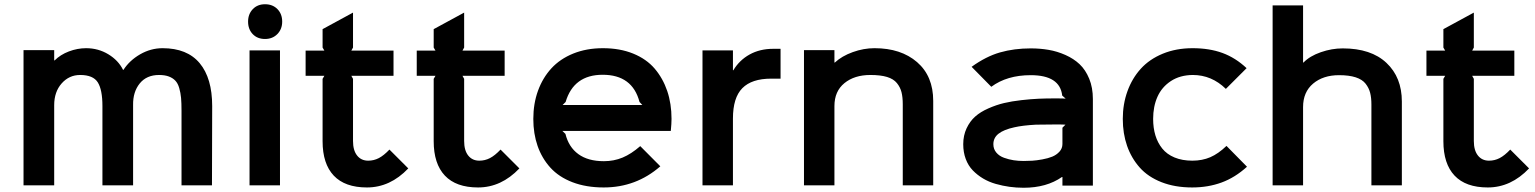

<svg xmlns="http://www.w3.org/2000/svg" viewBox="-20 -865 7165 896"><path d="M970.2 -370.1 969.2 0H827.1V-348.1Q827.1 -383.8 825 -408Q822.8 -432.1 816.4 -454.1Q810.1 -476.1 798.3 -488.5Q786.6 -501 767.8 -508.1Q749 -515.1 722.2 -515.1Q664.1 -515.1 632.1 -475.6Q600.1 -436 601.1 -375V0H458V-370.1Q458 -446.3 436.3 -480.7Q414.6 -515.1 354 -515.1Q302.7 -515.1 267.8 -475.8Q232.9 -436.5 232.9 -374V0H89.8V-630.9H232.9V-583H234.9Q261.7 -609.9 301.5 -625Q341.3 -640.1 381.8 -640.1Q438.5 -640.1 485.4 -611.8Q532.2 -583.5 554.2 -539.1H556.2Q584.5 -583 634 -611.6Q683.6 -640.1 738.8 -640.1Q853.5 -640.1 911.9 -570.1Q970.2 -500 970.2 -370.1Z M1286.6 -629.9V0H1144.5V-629.9ZM1296.9 -764.2Q1296.9 -729 1274.4 -706.1Q1252 -683.1 1216.8 -683.1Q1181.2 -683.1 1159.4 -705.8Q1137.7 -728.5 1137.7 -764.2Q1137.7 -799.3 1159.7 -822.3Q1181.6 -845.2 1216.8 -845.2Q1252.4 -845.2 1274.7 -822.5Q1296.9 -799.8 1296.9 -764.2Z M1797.4 -167 1885.3 -79.1Q1800.8 9.8 1692.4 9.8Q1589.8 9.8 1537.6 -45.4Q1485.4 -100.6 1485.4 -206.1V-497.1L1493.7 -511.2H1406.2V-628.9H1493.7L1485.4 -643.1V-729L1627.4 -806.2V-643.1L1619.6 -628.9H1816.4V-511.2H1619.6L1627.4 -497.1V-207Q1627.4 -163.1 1646.5 -139.2Q1665.5 -115.2 1698.2 -115.2Q1724.6 -115.2 1747.8 -127.2Q1771 -139.2 1797.4 -167Z M2315.9 -167 2403.8 -79.1Q2319.3 9.8 2210.9 9.8Q2108.4 9.8 2056.2 -45.4Q2003.9 -100.6 2003.9 -206.1V-497.1L2012.2 -511.2H1924.8V-628.9H2012.2L2003.9 -643.1V-729L2146 -806.2V-643.1L2138.2 -628.9H2335V-511.2H2138.2L2146 -497.1V-207Q2146 -163.1 2165 -139.2Q2184.1 -115.2 2216.8 -115.2Q2243.2 -115.2 2266.4 -127.2Q2289.6 -139.2 2315.9 -167Z M2605.5 -375H2977.5L2964.4 -389.2Q2931.2 -516.1 2792.5 -516.1Q2657.2 -516.1 2619.6 -389.2ZM3113.8 -310.1Q3113.8 -289.1 3110.4 -253.9H2604.5L2618.7 -240.2Q2633.8 -178.7 2679 -145.8Q2724.1 -112.8 2798.3 -112.8Q2844.7 -112.8 2885.3 -129.6Q2925.8 -146.5 2967.8 -183.1L3061.5 -88.9Q2948.7 9.8 2797.4 9.8Q2715.3 9.8 2651.6 -14.6Q2587.9 -39.1 2548.3 -82.8Q2508.8 -126.5 2488.8 -183.8Q2468.8 -241.2 2468.8 -310.1Q2468.8 -381.3 2490.7 -441.7Q2512.7 -502 2553.2 -546.1Q2593.8 -590.3 2655.5 -615.2Q2717.3 -640.1 2793.5 -640.1Q2872.6 -640.1 2934.6 -615Q2996.6 -589.8 3035.2 -544.7Q3073.7 -499.5 3093.8 -440.2Q3113.8 -380.9 3113.8 -310.1Z M3622.6 -637.2V-498H3578.6Q3488.3 -498 3444.3 -453.6Q3400.4 -409.2 3400.4 -312V0H3258.3V-629.9H3400.4V-537.1H3402.3Q3430.2 -584 3478 -610.6Q3525.9 -637.2 3588.4 -637.2Z M4335 -394V0H4192.9V-377.9Q4192.9 -411.6 4187 -434.8Q4181.2 -458 4165.5 -477.3Q4149.9 -496.6 4119.4 -505.9Q4088.9 -515.1 4042 -515.1Q3967.3 -515.1 3920.7 -477.1Q3874 -439 3874 -370.1V0H3731.9V-630.9H3874V-573.2H3876Q3908.7 -603.5 3959.5 -621.8Q4010.3 -640.1 4061 -640.1Q4184.6 -640.1 4259.8 -575Q4335 -509.8 4335 -394Z M4938 -269 4952.1 -283.2Q4942.4 -284.2 4908.7 -284.2Q4848.1 -284.2 4814 -283.2Q4752.4 -279.8 4713.9 -271Q4664.6 -260.3 4640.1 -241.2Q4615.7 -222.2 4615.7 -191.9Q4615.7 -169.4 4629.4 -153.1Q4643.1 -136.7 4665.5 -128.7Q4688 -120.6 4710.2 -117.2Q4732.4 -113.8 4756.8 -113.8Q4777.3 -113.8 4797.1 -115Q4816.9 -116.2 4844 -121.1Q4871.1 -126 4890.6 -134Q4910.2 -142.1 4924.1 -157.2Q4938 -172.4 4938 -192.9ZM5080.1 -402.8V1H4938V-39.1H4936Q4863.8 11.2 4756.8 11.2Q4723.1 11.2 4691.2 6.8Q4659.2 2.4 4626.7 -6.8Q4594.2 -16.1 4567.4 -32.2Q4540.5 -48.3 4519.5 -70.1Q4498.5 -91.8 4486.8 -123Q4475.1 -154.3 4475.1 -191.9Q4475.1 -232.9 4490.7 -266.1Q4506.3 -299.3 4530.8 -321Q4555.2 -342.8 4592.3 -359.1Q4629.4 -375.5 4665.3 -384Q4701.2 -392.6 4746.8 -397.7Q4792.5 -402.8 4826.9 -404.3Q4861.3 -405.8 4902.8 -405.8Q4940.9 -405.8 4953.1 -404.8L4937 -418.9Q4926.3 -514.2 4790 -514.2Q4679.2 -514.2 4606 -460L4514.2 -553.2Q4581.1 -601.6 4646.7 -620.4Q4712.4 -639.2 4790 -639.2Q4834 -639.2 4873.8 -632.3Q4913.6 -625.5 4952.1 -608.4Q4990.7 -591.3 5018.3 -565.2Q5045.9 -539.1 5063 -497.6Q5080.1 -456.1 5080.1 -402.8Z M5703.6 -184.1 5799.3 -86.9Q5743.2 -36.1 5680.4 -13.2Q5617.7 9.8 5543.5 9.8Q5462.9 9.8 5400.1 -14.9Q5337.4 -39.6 5298.6 -83.3Q5259.8 -127 5239.7 -184.3Q5219.7 -241.7 5219.7 -310.1Q5219.7 -379.4 5241.5 -439.5Q5263.2 -499.5 5303.7 -544.2Q5344.2 -588.9 5406.5 -614.5Q5468.8 -640.1 5545.4 -640.1Q5624 -640.1 5685.1 -617.7Q5746.1 -595.2 5797.4 -546.9L5700.7 -450.2Q5634.3 -515.1 5546.4 -515.1Q5486.8 -514.6 5444.3 -486.8Q5401.9 -459 5381.6 -413.6Q5361.3 -368.2 5361.3 -310.1Q5361.3 -268.1 5371.8 -233.4Q5382.3 -198.7 5403.8 -171.9Q5425.3 -145 5461.2 -130.1Q5497.1 -115.2 5544.4 -115.2Q5590.3 -115.2 5627.9 -131.3Q5665.5 -147.5 5703.6 -184.1Z M6522 -391.1V0H6379.9V-377Q6379.9 -409.2 6374 -431.9Q6368.2 -454.6 6352.8 -474.4Q6337.4 -494.1 6306.4 -504.2Q6275.4 -514.2 6229 -514.2Q6154.8 -514.2 6107.9 -474.9Q6061 -435.5 6061 -365.2V0H5918.9V-839.8H6061V-573.2H6063Q6092.3 -603.5 6143.6 -621.3Q6194.8 -639.2 6246.1 -639.2Q6378.4 -639.2 6450.2 -571.5Q6522 -503.9 6522 -391.1Z M7027.8 -167 7115.7 -79.1Q7031.2 9.8 6922.9 9.8Q6820.3 9.8 6768.1 -45.4Q6715.8 -100.6 6715.8 -206.1V-497.1L6724.1 -511.2H6636.7V-628.9H6724.1L6715.8 -643.1V-729L6857.9 -806.2V-643.1L6850.1 -628.9H7046.9V-511.2H6850.1L6857.9 -497.1V-207Q6857.9 -163.1 6877 -139.2Q6896 -115.2 6928.7 -115.2Q6955.1 -115.2 6978.3 -127.2Q7001.5 -139.2 7027.8 -167Z"/></svg>

Font: Sinkin Sans 600 SemiBold
Style: Regular
Weight: 600
Designer: Keith Bates
Foundry: K-Type
Version: Sinkin Sans (version 1.0)  by Keith Bates   •   © 2014   www